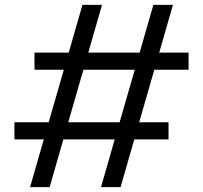

<svg xmlns="http://www.w3.org/2000/svg" viewBox="-20 -765 830 785"><path d="M159 -195H39V-265H179L241 -480H121V-550H261L317 -745H397L341 -550H551L607 -745H687L631 -550H751V-480H611L549 -265H669V-195H529L473 0H393L449 -195H239L183 0H103ZM469 -265 531 -480H321L259 -265Z"/></svg>

Font: Eudoxus Sans
Style: Regular
Weight: 400
Designer: Stijn de Vries
Foundry: tokotype
Version: Version 2.005